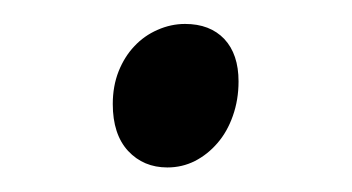

<svg xmlns="http://www.w3.org/2000/svg" viewBox="-20 -381 290 158"><path d="M72.8 -295.4Q72.8 -310.1 77.6 -322.3Q82.5 -334.5 90.6 -343Q98.6 -351.6 109.6 -356.4Q120.6 -361.3 132.3 -361.3Q152.8 -361.3 164.6 -348.9Q176.3 -336.4 176.3 -314Q176.3 -298.8 171.6 -285.6Q167 -272.5 158.9 -263.2Q150.9 -253.9 140.4 -248.5Q129.9 -243.2 117.7 -243.2Q98.1 -243.2 85.4 -256.8Q72.8 -270.5 72.8 -295.4Z"/></svg>

Font: XB Kayhan
Style: Italic
Weight: 400
Italic angle: -12°
Designer: Behnam
Foundry: Irmug
Version: Version 7.300 2009